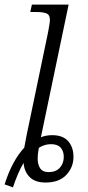

<svg xmlns="http://www.w3.org/2000/svg" viewBox="-35 -780 383 831"><path d="M-15 18Q1 -33 22.5 -73Q44 -113 70 -141Q75 -168 80 -194Q85 -220 90 -242L173 -640Q176 -656 178.5 -671.5Q181 -687 181 -694Q181 -716 166 -722Q151 -728 123 -728H96L103 -760H262L142 -186Q164 -195 191 -195Q237 -195 260 -169Q283 -143 283 -101Q283 -56 252 -23Q221 10 162 10Q117 10 93.5 -13.5Q70 -37 67 -75Q54 -53 42.5 -26Q31 1 21 31ZM175 -35Q207 -35 224 -54Q241 -73 241 -101Q241 -126 227.5 -141Q214 -156 186 -156Q157 -156 133 -140Q128 -112 128 -94Q128 -68 139 -51.5Q150 -35 175 -35Z"/></svg>

Font: Noto Serif Light
Style: Italic
Weight: 300
Italic angle: -12°
Designer: Monotype Design Team
Foundry: Monotype Imaging Inc.
Version: Version 2.013